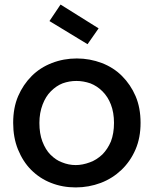

<svg xmlns="http://www.w3.org/2000/svg" viewBox="-20 -818 678 847"><path d="M600.1 -275.9Q600.1 -210.4 578.1 -159.2Q555.7 -106.9 516.1 -68.8Q476.1 -30.8 424.8 -11.2Q371.6 8.8 314 8.8Q255.4 8.8 205.1 -11.2Q155.8 -30.3 117.2 -68.8Q81.1 -105 59.1 -159.2Q38.1 -211.4 38.1 -275.9Q38.1 -342.8 60.1 -394Q82 -444.8 120.1 -482.9Q157.2 -520 209 -540Q260.7 -560.1 318.8 -560.1Q376 -560.1 429.2 -540Q481 -520 518.1 -482.9Q556.2 -444.8 578.1 -394Q600.1 -342.8 600.1 -275.9ZM153.8 -275.9Q153.8 -228.5 167 -193.8Q181.2 -157.2 202.1 -136.2Q227.1 -111.3 252.9 -102.1Q282.7 -89.8 314 -89.8Q344.2 -89.8 377 -102.1Q404.8 -111.8 431.2 -136.2Q454.6 -159.7 469.2 -193.8Q482.9 -229.5 482.9 -275.9Q482.9 -321.3 469.2 -356.9Q456.1 -391.1 432.1 -415Q408.7 -438.5 378.9 -450.2Q347.7 -460.9 316.9 -460.9Q285.6 -460.9 255.9 -450.2Q228.5 -439.5 204.1 -415Q181.6 -392.6 168 -356.9Q153.8 -319.8 153.8 -275.9ZM198.2 -725.1 247.1 -797.9 415 -692.9 366.2 -623Z"/></svg>

Font: PoppinsZ Medium
Style: Regular
Weight: 500
Designer: Ninad Kale (Devanagari), Jonny Pinhorn (Latin)
Foundry: Indian Type Foundry
Version: Version 3.002;FEAKit 1.0